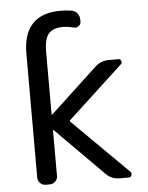

<svg xmlns="http://www.w3.org/2000/svg" viewBox="-54 -827 656 851"><g transform="rotate(-5 274.0 -401.5)"><path d="M168 -330.1Q168 -328.1 168.9 -327.6Q169.9 -327.1 170.9 -328.1L380.9 -523.4Q406.2 -546.9 441.4 -546.9H484.4Q493.2 -546.9 496.1 -538.1Q498 -535.2 498 -533.2Q498 -527.3 493.2 -523.4L247.1 -295.9Q244.1 -293 247.1 -290L494.1 -44.9Q498 -41 498 -35.2Q498 -32.2 497.1 -29.3Q493.2 -20.5 484.4 -20.5H443.4Q408.2 -20.5 383.8 -44.9L170.9 -258.8Q169.9 -259.8 168.9 -259.3Q168 -258.8 168 -257.8V-54.7Q168 -41 157.7 -30.8Q147.5 -20.5 132.8 -20.5H115.2Q100.6 -20.5 90.3 -30.8Q80.1 -41 80.1 -54.7V-606.4Q80.1 -783.2 248 -783.2Q271.5 -783.2 296.9 -779.3Q312.5 -776.4 321.8 -764.2Q331.1 -752 331.1 -736.3V-726.6Q331.1 -714.8 320.8 -707.5Q310.5 -700.2 298.8 -704.1Q275.4 -710 254.9 -710.9Q208 -710.9 188 -688Q168 -665 168 -606.4Z"/></g></svg>

Font: Gen Jyuu GothicL Regular
Style: Regular
Weight: 400
Designer: [Source Han Sans]
Ryoko NISHIZUKA  (kana & ideographs); Paul D. Hunt (Latin, Greek & Cyrillic); Wenlong ZHANG  (bopomofo
Version: Version 1.002.20150607